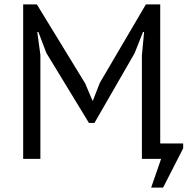

<svg xmlns="http://www.w3.org/2000/svg" viewBox="-20 -720 850 870"><path d="M623 -470 633 -575H628L590 -479L408 -163H383L190 -480L154 -575H149L163 -471V0H85V-700H147L366 -342L399 -264H401L432 -344L641 -700H706V-70H810V-48L719 130H665L710 0H623Z"/></svg>

Font: PT Sans
Style: Regular
Weight: 400
Version: Version 2.003W OFL; ttfautohint (v1.6)